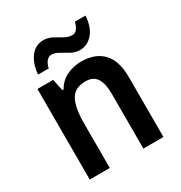

<svg xmlns="http://www.w3.org/2000/svg" viewBox="-175 -871 936 995"><g transform="rotate(-30 293.0 -373.5)"><path d="M341 -552Q423 -552 469 -504.5Q515 -457 515 -357V0H395V-330Q395 -390 374.5 -421Q354 -452 309 -452Q244 -452 219 -406Q194 -360 194 -267V0H74V-542H168L183 -472H190Q214 -514 254.5 -533Q295 -552 341 -552ZM114 -605Q119 -667 148.5 -706.5Q178 -746 227 -746Q254 -746 278.5 -732.5Q303 -719 325.5 -706Q348 -693 370 -693Q404 -693 416 -747H480Q475 -678 443 -642Q411 -606 366 -606Q340 -606 315.5 -619.5Q291 -633 268 -646.5Q245 -660 224 -660Q209 -660 196 -645.5Q183 -631 178 -605Z"/></g></svg>

Font: Noto Sans Malayalam SemiCondensed SemiBold
Style: Regular
Weight: 600
Width: 4
Designer: Jelle Bosma - Monotype Design Team
Foundry: Monotype Imaging Inc.
Version: Version 2.104; ttfautohint (v1.8.4.7-5d5b)